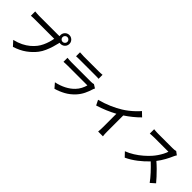

<svg xmlns="http://www.w3.org/2000/svg" viewBox="243 -2152 3514 3514"><g transform="rotate(45 2000.0 -395.5)"><path d="M805 -725Q805 -700 823.5 -681.5Q842 -663 867 -663Q893 -663 911.5 -681.5Q930 -700 930 -725Q930 -751 911.5 -769.5Q893 -788 867 -788Q842 -788 823.5 -769.5Q805 -751 805 -725ZM752 -725Q752 -757 767.5 -783Q783 -809 809 -824.5Q835 -840 867 -840Q899 -840 925.5 -824.5Q952 -809 967.5 -783Q983 -757 983 -725Q983 -693 967.5 -667Q952 -641 925.5 -625.5Q899 -610 867 -610Q854 -610 840 -613L836 -594Q825 -543 805 -478Q785 -413 756 -347Q727 -281 686 -227Q618 -139 521.5 -69Q425 1 289 44L203 -50Q301 -74 373 -110Q445 -146 499 -191Q553 -236 594 -288Q628 -332 653.5 -386Q679 -440 695.5 -495Q712 -550 719 -595Q704 -595 667 -595Q630 -595 580 -595Q530 -595 475.5 -595Q421 -595 370 -595Q319 -595 281 -595Q243 -595 227 -595Q196 -595 167.5 -594Q139 -593 119 -591V-703Q140 -701 171 -698.5Q202 -696 227 -696Q243 -696 281.5 -696Q320 -696 370.5 -696Q421 -696 475 -696Q529 -696 578.5 -696Q628 -696 664 -696Q700 -696 712 -696Q721 -696 732 -696.5Q743 -697 755 -698Q752 -712 752 -725Z M1228 -754Q1271 -749 1324 -749Q1341 -749 1380 -749Q1419 -749 1468.5 -749Q1518 -749 1567.5 -749Q1617 -749 1656.5 -749Q1696 -749 1713 -749Q1737 -749 1764.5 -750.5Q1792 -752 1811 -754V-651Q1792 -653 1765 -653.5Q1738 -654 1712 -654Q1695 -654 1656 -654Q1617 -654 1567.5 -654Q1518 -654 1468.5 -654Q1419 -654 1380 -654Q1341 -654 1324 -654Q1300 -654 1274.5 -653.5Q1249 -653 1228 -651ZM1890 -479Q1886 -471 1881 -461Q1876 -451 1874 -444Q1853 -371 1818 -298.5Q1783 -226 1727 -164Q1650 -79 1557.5 -28.5Q1465 22 1369 49L1291 -41Q1401 -64 1490.5 -110.5Q1580 -157 1641 -221Q1684 -265 1711.5 -318.5Q1739 -372 1752 -421Q1740 -421 1703 -421Q1666 -421 1614.5 -421Q1563 -421 1506.5 -421Q1450 -421 1396.5 -421Q1343 -421 1302 -421Q1261 -421 1243 -421Q1225 -421 1195.5 -420Q1166 -419 1137 -417V-521Q1166 -518 1193.5 -516Q1221 -514 1243 -514Q1258 -514 1296.5 -514Q1335 -514 1388 -514Q1441 -514 1499 -514Q1557 -514 1610 -514Q1663 -514 1702 -514Q1741 -514 1755 -514Q1775 -514 1792 -516.5Q1809 -519 1819 -523Z M2076 -373Q2207 -408 2318 -456.5Q2429 -505 2512 -557Q2564 -589 2615 -629Q2666 -669 2711 -712Q2756 -755 2790 -795L2874 -715Q2817 -657 2748 -601Q2679 -545 2605 -496V-81Q2605 -50 2606.5 -15Q2608 20 2612 37H2488Q2490 20 2492 -15Q2494 -50 2494 -81V-429Q2415 -386 2319.5 -345Q2224 -304 2125 -274Z M3815 -673Q3810 -666 3800.5 -650Q3791 -634 3786 -621Q3760 -559 3717.5 -481.5Q3675 -404 3622 -336Q3674 -292 3728 -238.5Q3782 -185 3829.5 -133Q3877 -81 3908 -43L3820 35Q3771 -33 3700 -110.5Q3629 -188 3555 -257Q3475 -172 3376 -95.5Q3277 -19 3170 31L3089 -54Q3170 -85 3245.5 -132.5Q3321 -180 3386 -236Q3451 -292 3500 -347Q3534 -385 3566 -431.5Q3598 -478 3622.5 -525Q3647 -572 3659 -611Q3650 -611 3622 -611Q3594 -611 3555.5 -611Q3517 -611 3475.5 -611Q3434 -611 3395.5 -611Q3357 -611 3329.5 -611Q3302 -611 3292 -611Q3263 -611 3229 -608.5Q3195 -606 3183 -605V-718Q3193 -717 3213 -715Q3233 -713 3255 -712Q3277 -711 3292 -711Q3306 -711 3343.5 -711Q3381 -711 3430 -711Q3479 -711 3528 -711Q3577 -711 3614 -711Q3651 -711 3663 -711Q3722 -711 3750 -721Z"/></g></svg>

Font: Source Han Sans Medium
Style: Regular
Weight: 500
Designer: Ryoko NISHIZUKA Ë•øÂ°öÊ∂ºÂ≠ê (kana, bopomofo & ideographs); Paul D. Hunt (Latin, Greek & Cyrillic); Sandoll Communicatio
Foundry: Adobe
Version: Version 2.004;hotconv 1.0.118;makeotfexe 2.5.65603